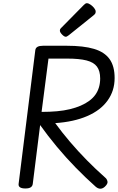

<svg xmlns="http://www.w3.org/2000/svg" viewBox="-20 -1160 734 1196"><path d="M138 14Q116 14 105 7Q94 0 96 -15L200 -848Q202 -862 214 -868.5Q226 -875 248 -875H396Q500 -875 565.5 -855.5Q631 -836 662.5 -792Q694 -748 694 -674Q694 -634 683 -599Q672 -564 650 -533.5Q628 -503 596.5 -479Q565 -455 523.5 -437Q482 -419 432 -408Q382 -397 324 -393Q367 -334 416.5 -276Q466 -218 520.5 -162.5Q575 -107 636 -53Q646 -45 649.5 -30Q653 -15 632 4Q618 16 604 15.5Q590 15 576 3Q513 -53 451 -116.5Q389 -180 333 -247.5Q277 -315 230 -381L184 -14Q182 0 171 7Q160 14 138 14ZM239 -463Q291 -463 335 -467Q379 -471 416 -480Q453 -489 483 -502Q513 -515 536 -532Q559 -549 574 -570Q589 -591 596.5 -616.5Q604 -642 604 -671Q604 -718 584 -745Q564 -772 519 -783.5Q474 -795 399 -795H282ZM390 -931Q380 -931 366.5 -945Q353 -959 353 -969Q353 -973 354 -976.5Q355 -980 361 -986L502 -1129Q507 -1134 511.5 -1137Q516 -1140 521 -1140Q531 -1140 544 -1131Q557 -1122 566.5 -1110Q576 -1098 576 -1088Q576 -1081 573.5 -1076Q571 -1071 561 -1063L409 -941Q403 -937 398.5 -934Q394 -931 390 -931Z"/></svg>

Font: Playwrite GB S
Style: Italic
Weight: 400
Italic angle: -7°
Designer: Veronika Burian, José Scaglione
Foundry: TypeTogether
Version: Version 1.000